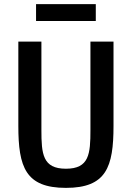

<svg xmlns="http://www.w3.org/2000/svg" viewBox="-20 -900 640 932"><path d="M69 -698V-289C69 -89 104 12 300 12C496 12 531 -89 531 -289V-698H419V-269C419 -153 413 -81 300 -81C187 -81 181 -153 181 -269V-698ZM155 -798H445V-880H155Z"/></svg>

Font: IBM Mono Medium
Style: Regular
Weight: 500
Monospace: yes
Designer: Mike Abbink, Paul van der Laan, Pieter van Rosmalen
Foundry: Bold Monday
Version: Version 2.3